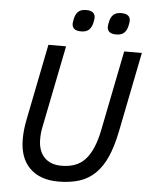

<svg xmlns="http://www.w3.org/2000/svg" viewBox="-60 -946 783 1007"><g transform="rotate(5 331.5 -442.5)"><path d="M264 -698 179 -273Q174 -250 172.5 -234.5Q171 -219 171 -202Q171 -140 203.5 -106Q236 -72 294 -72Q334 -72 365 -83.5Q396 -95 419 -120Q442 -145 459 -185Q476 -225 487 -282L570 -698H663L579 -277Q563 -198 539 -143.5Q515 -89 479.5 -54Q444 -19 396 -3.5Q348 12 285 12Q188 12 134 -41.5Q80 -95 80 -194Q80 -217 82.5 -242Q85 -267 91 -297L171 -698ZM335 -783Q288 -783 288 -820Q288 -827 292 -846Q297 -870 311 -883.5Q325 -897 353 -897Q400 -897 400 -860Q400 -853 396 -834Q391 -810 377 -796.5Q363 -783 335 -783ZM520 -783Q473 -783 473 -820Q473 -827 477 -846Q482 -870 496 -883.5Q510 -897 538 -897Q585 -897 585 -860Q585 -853 581 -834Q576 -810 562 -796.5Q548 -783 520 -783Z"/></g></svg>

Font: IBM Plex Sans Text
Style: Italic
Weight: 450
Italic angle: -11°
Designer: Mike Abbink, Paul van der Laan, Pieter van Rosmalen
Foundry: Bold Monday
Version: Version 3.005